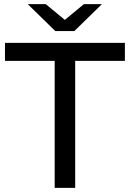

<svg xmlns="http://www.w3.org/2000/svg" viewBox="-20 -907 627 927"><path d="M472 -887 339 -757H247L114 -887H201L293 -811L385 -887ZM4 -613V-700H583V-613H343V0H244V-613Z"/></svg>

Font: false
Style: Regular
Weight: 500
Designer: Julieta Ulanovsky
Foundry: Julieta Ulanovsky
Version: Version 7.222;hotconv 1.0.109;makeotfexe 2.5.65596